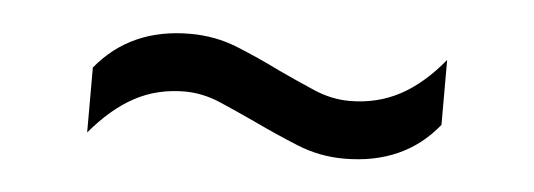

<svg xmlns="http://www.w3.org/2000/svg" viewBox="-26 -484 590 212"><g transform="rotate(5 269.0 -378.0)"><path d="M359.5 -316.5Q332 -316.5 307 -326.8Q282 -337 259 -348Q237.5 -358 217.8 -366.5Q198 -375 178 -375Q147.5 -375 122.5 -361.5Q97.5 -348 74.5 -320.5V-392.5Q112.5 -439 178.5 -439Q206.5 -439 231.2 -429Q256 -419 279 -407.5Q300.5 -397.5 320.2 -389Q340 -380.5 360 -380.5Q390.5 -380.5 415.8 -394Q441 -407.5 463.5 -435V-363Q426 -316.5 359.5 -316.5Z"/></g></svg>

Font: Encode Sans SC
Style: Regular
Weight: 400
Version: Version 3.002